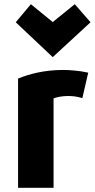

<svg xmlns="http://www.w3.org/2000/svg" viewBox="-20 -884 451 914"><path d="M127 -864 231 -779 336 -864 411 -778 231 -612 55 -778ZM400 -538 372 -417C344 -425 327 -427 302 -427C276 -427 249 -421 235 -416V10H66V-510C117 -531 190 -551 280 -551C313 -551 362 -547 400 -538Z"/></svg>

Font: Repo ExtraBold
Style: Bold
Weight: 700
Designer: Stefan Peev
Foundry: Context Ltd
Version: Version 1.502